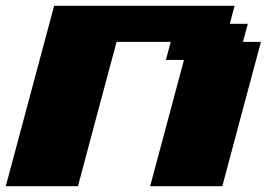

<svg xmlns="http://www.w3.org/2000/svg" viewBox="-20 -645 924 665"><path d="M500 0H750Q772 -83 816.7 -250Q861.3 -417 883.8 -500H821.3L838.4 -562.5H775.9L792.5 -625H167.5Q139.6 -520.5 83.7 -312.3Q27.8 -104 0 0H250Q272 -83 316.7 -250Q361.3 -417 383.8 -500H571.3L554.7 -437.5H617.2Z"/></svg>

Font: Faithful 32x
Style: BoldOblique
Weight: 400
Foundry: Faithful Resource Pack
Version: Version 1.0; January 27, 2023